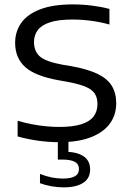

<svg xmlns="http://www.w3.org/2000/svg" viewBox="-20 -622 582 850"><path d="M242 7.5Q195.5 7.5 148 0.8Q100.5 -6 58 -18V-87.5Q89.5 -78 122.2 -71.8Q155 -65.5 185.5 -62.8Q216 -60 241.5 -60Q302 -60 339.5 -71.8Q377 -83.5 394.2 -106.2Q411.5 -129 411.5 -161.5Q411.5 -189.5 399.2 -208Q387 -226.5 357 -238.8Q327 -251 274.5 -260.5L240.5 -266.5Q134.5 -285.5 90.8 -325.8Q47 -366 47 -432.5Q47 -482 73.8 -520.2Q100.5 -558.5 157.2 -580.5Q214 -602.5 302.5 -602.5Q345.5 -602.5 387 -597.2Q428.5 -592 464.5 -582.5V-513.5Q424.5 -524.5 383.5 -530Q342.5 -535.5 301 -535.5Q239.5 -535.5 202 -523.5Q164.5 -511.5 147.5 -489Q130.5 -466.5 130.5 -436Q130.5 -394 157.5 -371.2Q184.5 -348.5 259.5 -335L293.5 -329.5Q368.5 -316 412.2 -294.8Q456 -273.5 475.2 -241.5Q494.5 -209.5 494.5 -165Q494.5 -113.5 466.5 -75Q438.5 -36.5 382.5 -14.5Q326.5 7.5 242 7.5ZM261.5 207.5Q234.5 207.5 207.2 202.5Q180 197.5 157 189V148Q185.5 159 210 163.8Q234.5 168.5 258.5 168.5Q293 168.5 311.2 158.5Q329.5 148.5 329.5 126.5Q329.5 104.5 311.2 94.5Q293 84.5 258 84.5H236V-10H283V68.5L267 50Q320.5 50 349.8 69.8Q379 89.5 379 128.5Q379 167.5 348.2 187.5Q317.5 207.5 261.5 207.5Z"/></svg>

Font: Encode Sans SC Expanded
Style: Regular
Weight: 400
Width: 7
Designer: Multiple Designers
Foundry: Impallari Type
Version: Version 3.002